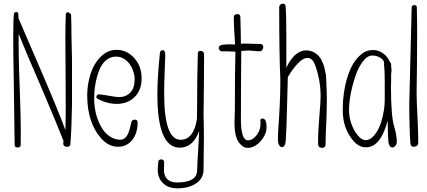

<svg xmlns="http://www.w3.org/2000/svg" viewBox="-20 -800 2332 1048"><path d="M351 -733Q339 -733 339 -720Q335 -619 338 -404Q340 -184 337 -90Q294 -207 190 -447Q81 -699 81 -700Q80 -705 80 -724Q80 -734 69 -734Q56 -734 56 -723Q49 -669 55 -366Q60 -33 60 -9Q60 5 76 5Q93 5 93 -9Q95 -124 88 -308Q80 -511 82 -616Q121 -516 203 -329Q282 -144 327 -30Q325 -20 325 -17Q325 1 347 1Q362 1 364 -11Q371 -98 373 -229V-475Q372 -505 370 -607Q370 -636 369.5 -663Q369 -690 368.5 -703.5Q368 -717 368 -720Q368 -723 361 -728Q354 -733 351 -733Z M571 -278Q533 -285 519 -285Q514 -285 510 -280.5Q506 -276 506 -271Q506 -264 512 -261Q564 -233 617 -233Q677 -233 715 -270.5Q753 -308 753 -373Q753 -439 712.5 -483.5Q672 -528 616 -528Q567 -528 529 -489.5Q491 -451 473 -393Q456 -336 456 -280Q456 -132 531 -46Q572 1 625 1Q671 1 701 -35Q731 -71 731 -132Q731 -147 716 -147Q699 -147 696 -130Q685 -72 668 -52Q654 -37 635 -37Q627 -37 607 -42Q555 -59 524.5 -122.5Q494 -186 494 -264Q494 -341 520 -413Q551 -491 614 -491Q648 -491 674.5 -465.5Q701 -440 712 -395Q715 -382 715 -367Q715 -319 691 -294.5Q667 -270 630 -270Q613 -270 571 -278Z M961 6Q1034 6 1067 -85Q1067 -84 1065.5 -49.5Q1064 -15 1062 14Q1057 88 1056 131Q1054 196 947 196Q909 196 891 175.5Q873 155 875 121L876 87Q877 80 872.5 75Q868 70 861 70Q844 70 844 85Q843 92 841 121Q839 168 868 198Q897 228 947 228Q1011 228 1051 200.5Q1091 173 1091 126Q1091 73 1092 29Q1093 -15 1093 -50Q1093 -111 1091 -173Q1091 -191 1093 -339Q1094 -413 1094 -500Q1094 -522 1075 -522Q1060 -522 1060 -510Q1056 -398 1056 -234Q1056 -171 1055 -153Q1048 -98 1025 -67.5Q1002 -37 966 -37Q876 -37 876 -290Q876 -338 879 -411Q882 -484 882 -500Q882 -526 869 -526Q855 -526 853 -512Q839 -378 839 -284Q839 6 961 6Z M1413 -153Q1401 -153 1401 -142Q1401 -139 1402 -136V-129Q1403 -91 1381 -62.5Q1359 -34 1334 -34Q1297 -34 1295 -137Q1295 -142 1295 -144Q1295 -352 1297 -522Q1336 -525 1342 -524L1393 -520H1396Q1405 -520 1411 -526.5Q1417 -533 1417 -542Q1417 -559 1401 -560Q1347 -562 1323 -562H1310Q1303 -561 1295 -561Q1295 -599 1294 -628Q1292 -686 1292 -707Q1292 -723 1276 -723Q1256 -723 1256 -704Q1256 -665 1263 -557Q1247 -557 1234 -558Q1192 -558 1181 -551Q1174 -547 1174 -538Q1174 -531 1179 -525.5Q1184 -520 1191 -520H1193Q1233 -520 1265 -518Q1262 -419 1262 -219V-201Q1262 -184 1261 -168Q1260 -152 1260 -130Q1260 -53 1285 -21Q1306 7 1332 7Q1370 7 1402.5 -29.5Q1435 -66 1435 -106Q1435 -153 1413 -153Z M1519 3Q1538 3 1540 -38Q1544 -91 1547 -228Q1550 -369 1551 -379Q1575 -421 1604.5 -452.5Q1634 -484 1659 -484Q1686 -484 1701 -442Q1730 -361 1730 -275Q1730 -241 1723 -163Q1716 -85 1716 -16Q1716 7 1738 7Q1757 7 1757 -12Q1757 -56 1761 -129Q1764 -210 1764 -254Q1764 -297 1763 -309Q1763 -317 1762 -330Q1761 -343 1761 -355Q1761 -389 1756 -406L1754 -414Q1752 -423 1751 -430Q1748 -445 1733 -476Q1721 -497 1701 -510Q1678 -525 1652 -525Q1588 -525 1543 -431V-470V-598Q1543 -717 1539 -766Q1537 -780 1524 -780Q1516 -780 1510 -774.5Q1504 -769 1504 -760Q1504 -502 1510 -373V-337Q1510 -246 1498 -80Q1497 -71 1497 -37Q1497 -19 1503.5 -8Q1510 3 1519 3Z M1976 -35Q1954 -35 1932 -62Q1910 -89 1897 -127Q1885 -164 1885 -198Q1885 -278 1920 -385Q1939 -442 1971 -477Q1991 -497 2012 -497Q2036 -497 2056.5 -484.5Q2077 -472 2077 -453L2076 -452V-449Q2080 -418 2080 -364V-252Q2080 -198 2060 -132Q2047 -91 2024 -63Q2001 -35 1976 -35ZM2096 -142Q2097 -129 2097 -99Q2097 -73 2099 -37Q2100 -11 2110 0Q2125 12 2139 -5Q2147 -15 2146 -32Q2144 -66 2133 -104Q2114 -163 2114 -324Q2114 -345 2115 -362V-400Q2115 -402 2116 -403V-405Q2116 -410 2117 -413V-419Q2117 -424 2116 -429Q2115 -433 2115 -438V-446Q2115 -455 2108 -462Q2096 -491 2071 -509Q2046 -527 2016 -527Q1978 -527 1950 -502Q1902 -462 1876.5 -379.5Q1851 -297 1851 -208V-195Q1851 -99 1909 -31Q1939 4 1978 4Q2058 4 2096 -142Z M2214 -235Q2214 -102 2220 -17Q2221 1 2239 1Q2249 1 2256 -5Q2263 -11 2263 -22Q2263 -76 2259 -155Q2254 -253 2254 -288Q2254 -306 2256 -452Q2257 -525 2257 -616Q2257 -696 2255 -760Q2255 -772 2242 -772Q2227 -772 2227 -759Q2214 -239 2214 -235Z"/></svg>

Font: Neythal
Style: Regular
Weight: 400
Designer: Tharique Azeez
Foundry: Tharique Azeez
Version: Version 0.44